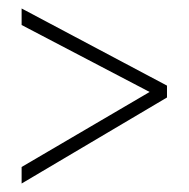

<svg xmlns="http://www.w3.org/2000/svg" viewBox="-20 -580 445 453"><path d="M31 -147V-186L333 -363L31 -521V-560L374 -378V-350Z"/></svg>

Font: Noto Sans Malayalam ExtraCondensed ExtraLight
Style: Regular
Weight: 200
Width: 2
Designer: Jelle Bosma - Monotype Design Team
Foundry: Monotype Imaging Inc.
Version: Version 2.104; ttfautohint (v1.8.4.7-5d5b)